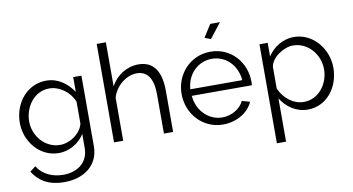

<svg xmlns="http://www.w3.org/2000/svg" viewBox="-88 -955 2580 1402"><g transform="rotate(-10 1202.5 -253.5)"><path d="M40 -259C40 -122 141 7 284 7C359 7 435 -35 475 -101V2C475 114 389 169 288 169C210 169 137 138 96 72L54 105C100 177 168 223 288 223C427 223 543 147 543 2V-521H482V-412C436 -479 371 -530 282 -530C139 -530 40 -404 40 -259ZM475 -179C463 -115 384 -50 303 -50C195 -50 109 -146 109 -258C109 -361 179 -470 295 -470C370 -470 446 -415 475 -340Z M1131 0V-305C1131 -439 1085 -530 966 -530C881 -530 802 -481 761 -403V-730H693V0H761V-319C785 -404 866 -468 943 -468C1021 -468 1063 -409 1063 -291V0Z M1521 -620 1607 -730H1535L1476 -637ZM1501 10C1602 10 1691 -44 1723 -120L1664 -136C1639 -80 1572 -42 1504 -42C1404 -42 1320 -124 1311 -236H1757C1758 -241 1758 -252 1758 -263C1758 -406 1653 -530 1500 -530C1350 -530 1240 -408 1240 -262C1240 -114 1350 10 1501 10ZM1309 -285C1316 -397 1399 -477 1501 -477C1603 -477 1685 -398 1694 -285Z M1931 -108C1972 -41 2042 10 2129 10C2269 10 2365 -113 2365 -260C2365 -399 2261 -530 2118 -530C2039 -530 1966 -485 1924 -420V-521H1863V213H1931ZM2296 -260C2296 -154 2223 -50 2110 -50C2033 -50 1962 -107 1931 -181V-341C1941 -411 2034 -470 2102 -470C2211 -470 2296 -372 2296 -260Z"/></g></svg>

Font: FIGSv2-sans-serif
Style: Regular
Weight: 400
Designer: Matt McInerney, Pablo Impallari, Rodrigo Fuenzalida,Mirko Velimirovic
Foundry: Matt McInerney, Pablo Impallari, Rodrigo Fuenzalida
Version: Version 4.021;hotconv 1.0.109;makeotfexe 2.5.65596